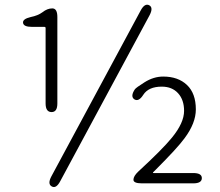

<svg xmlns="http://www.w3.org/2000/svg" viewBox="-20 -764 916 800"><path d="M196 13Q177 3 194 -29L566 -720Q583 -752 602 -742Q620 -732 603 -700L231 -9Q214 23 196 13ZM572 0Q536 0 536 -15Q536 -30 556 -49Q657 -142 696 -190Q747 -252 747 -302Q747 -348 722 -375.5Q697 -403 654 -403Q599 -403 577 -369Q558 -339 540 -350Q522 -362 542 -392Q547 -399 582 -421Q620 -445 660 -445Q722 -445 759 -410Q796 -375 796 -308Q796 -251 749 -188Q720 -148 628 -56L619 -47Q615 -43 620 -43H785Q821 -43 821 -22Q821 0 785 0ZM195 -297Q170 -297 170 -333V-647Q170 -652 165 -652H113Q78 -652 76 -669Q74 -685 108 -693Q138 -699 157 -713Q177 -729 198 -729Q219 -729 219 -693V-333Q219 -297 195 -297Z"/></svg>

Font: Resource Han Rounded JP Light
Style: Regular
Weight: 300
Designer: Cyano Hao (round all glyphs); Ryoko NISHIZUKA 西塚涼子 (kana, bopomofo & ideographs); Paul D. Hunt (Latin, Greek & Cyrillic)
Foundry: Cyano Hao
Version: 0.990